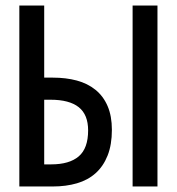

<svg xmlns="http://www.w3.org/2000/svg" viewBox="-20 -675 640 695"><path d="M50 0V-655H140V-394H171Q219 -394 258 -383.5Q297 -373 325.5 -350Q354 -327 369.5 -291Q385 -255 385 -205Q385 -151 369.5 -112Q354 -73 326 -48Q298 -23 258.5 -11.5Q219 0 171 0ZM140 -80H165Q231 -80 265 -109Q299 -138 299 -203Q299 -260 265 -287Q231 -314 163 -314H140ZM460 0V-655H550V0Z"/></svg>

Font: SauceCodePro Nerd Font Mono
Style: Regular
Weight: 500
Monospace: yes
Designer: Paul D. Hunt, Teo Tuominen
Foundry: Adobe Systems Incorporated
Version: Version 2.030;PS 1.000;hotconv 16.6.51;makeotf.lib2.5.65220;